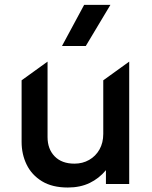

<svg xmlns="http://www.w3.org/2000/svg" viewBox="-20 -780 644 814"><path d="M267.6 15Q201.2 15 157.7 -11.7Q114.2 -38.4 92.9 -82.3Q71.6 -126.2 71.6 -178.4V-439.5L181.6 -518.8V-199.1Q181.6 -148.1 211.7 -117.2Q241.8 -86.2 295.6 -86.2Q330.2 -86.2 358 -102.1Q385.7 -117.9 401.8 -146.3Q417.8 -174.8 417.8 -212.2V-439.5L527.8 -518.8V0H429.1V-58.5Q400.1 -23.6 360.2 -4.3Q320.2 15 267.6 15ZM242.8 -585 336.8 -759.5H448.2L343.7 -585Z"/></svg>

Font: Geologica-Sharp
Style: Regular
Weight: 100
Designer: Sindre Bremnes, Frode Helland
Foundry: Monokrom Skriftforlag AS
Version: Version 1.010;gftools[0.9.28]